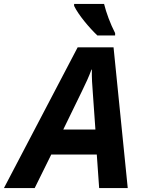

<svg xmlns="http://www.w3.org/2000/svg" viewBox="-80 -954 728 974"><path d="M96 0 180 -170H411L423 0H568L496 -714H314L-60 0ZM335 -490C355 -531 371 -565 384 -601H386C385 -560 388 -520 391 -481L404 -297H241ZM414 -774H504V-786C479 -835 459 -889 448 -934H296V-924C318 -878 373 -813 414 -774Z"/></svg>

Font: BC Sans
Style: Bold Italic
Weight: 700
Italic angle: -12°
Designer: Monotype Design Team
Province of B.C.
Foundry: Monotype Imaging Inc.
Version: Version 2.000;GOOG;noto-source:20170915:90ef993387c0